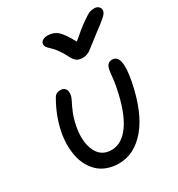

<svg xmlns="http://www.w3.org/2000/svg" viewBox="-186 -873 963 1037"><g transform="rotate(-30 295.5 -354.5)"><path d="M555.2 -751Q573.2 -751 583.3 -740.5Q593.3 -730 590.8 -714.8Q589.4 -702.6 572 -686Q554.7 -669.4 493.2 -624Q473.6 -609.4 450.4 -590.8Q427.2 -572.3 418.7 -566.2Q410.2 -560.1 397.7 -554.9Q385.3 -549.8 371.1 -549.8Q346.2 -549.8 331.8 -560.3Q317.4 -570.8 303.2 -600.1Q288.6 -629.4 271 -651.9Q253.4 -674.3 242.2 -683.6Q231 -692.9 224.4 -703.1Q217.8 -713.4 220.2 -725.1Q222.2 -736.3 234.4 -743.2Q246.6 -750 263.2 -750Q299.3 -750 324.5 -728.8Q349.6 -707.5 384.8 -642.1Q442.4 -692.4 478.5 -717.5Q514.6 -742.7 527.3 -746.8Q540 -751 555.2 -751ZM254.9 42Q214.8 42 181.9 29.8Q148.9 17.6 126.5 -3.9Q104 -25.4 88.6 -54.4Q73.2 -83.5 66.7 -117.7Q60.1 -151.9 60.5 -189Q61 -226.1 68.8 -264.2Q85.9 -350.6 134.8 -436Q147 -460 175.8 -460Q197.3 -460 206.8 -445.8Q216.3 -431.6 211.9 -409.2Q209.5 -394 199 -374.5Q188.5 -355 175.8 -324.5Q163.1 -293.9 154.8 -253.9Q136.2 -160.6 163.3 -100.8Q190.4 -41 255.9 -41Q320.3 -41 369.4 -110.4Q418.5 -179.7 445.8 -317.9Q452.1 -347.7 455.1 -379.2Q458 -410.6 460.9 -424.8Q464.8 -443.4 474.1 -453.1Q483.4 -462.9 501 -462.9Q564 -462.9 533.2 -305.2Q498.5 -132.3 424.6 -45.2Q350.6 42 254.9 42Z"/></g></svg>

Font: Shantell Sans Bouncy
Style: Italic
Weight: 400
Italic angle: -11.31°
Designer: Stephen Nixon, Anya Danilova, Shantell Martin
Foundry: Arrow Type
Version: Version 1.006;[9816181b4]